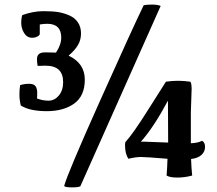

<svg xmlns="http://www.w3.org/2000/svg" viewBox="-20 -770 948 839"><path d="M279.8 -526.9Q350.6 -493.2 350.6 -422.1Q350.6 -351.1 304.4 -317.6Q258.3 -284.2 184.1 -284.2Q109.9 -284.2 70.8 -309.1Q64.9 -333.5 64.9 -356.7Q64.9 -379.9 67.9 -397.9Q85.9 -403.8 106.9 -403.8Q127.9 -403.8 135.3 -393.3Q142.6 -382.8 142.6 -364.5Q142.6 -346.2 141.6 -339.8Q166 -330.1 192.1 -330.1Q218.3 -330.1 237.1 -352.5Q255.9 -375 255.9 -411.1Q255.9 -482.9 179.7 -482.9H173.8L144.5 -481.9Q141.6 -496.1 141.6 -511.7Q141.6 -541 175.3 -541Q209 -541 224.6 -540Q247.6 -574.7 247.6 -605.5Q247.6 -666 186.5 -666Q171.4 -666 153.8 -663.1V-622.1Q153.8 -613.3 134.8 -606.9Q128.4 -605 120.6 -605Q98.1 -605 85.4 -625.5Q72.8 -646 72.8 -669.2Q72.8 -692.4 77.6 -704.1Q125.5 -721.2 168.7 -721.2Q211.9 -721.2 236.6 -716.8Q261.2 -712.4 284.2 -702.1Q307.1 -691.9 320.6 -671.9Q334 -651.9 334 -624Q334 -596.2 321 -573.7Q308.1 -551.3 279.8 -526.9ZM541 -76.2Q526.4 -97.7 526.4 -135.7Q526.4 -143.6 527.8 -148.9Q561 -185.1 626.5 -289.1Q691.9 -393.1 705.1 -413.1Q732.9 -417 757.8 -417Q782.7 -417 811 -413.1Q816.9 -409.7 817.4 -382.3L814 -279.8V-144Q846.7 -145.5 862.8 -154.8Q876 -148.4 876 -127.9Q876 -107.4 860.4 -93Q844.7 -78.6 814.9 -75.2Q816.4 -33.7 819.8 -2.9Q787.6 5.9 754.9 5.9Q722.2 5.9 708 -2.9Q710.9 -40 711.9 -76.2Q618.2 -84 595.9 -84Q573.7 -84 541 -76.2ZM714.8 -147 713.9 -330.1Q652.3 -214.8 595.7 -150.9H609.9Q611.8 -150.9 714.8 -147ZM682.1 -744.1 331.1 43.9Q323.2 48.8 294.7 48.8Q266.1 48.8 260.3 43Q273.9 -9.8 417.7 -330.8Q561.5 -651.9 607.9 -747.1Q620.6 -750 644.5 -750Q668.5 -750 682.1 -744.1Z"/></svg>

Font: Marko One
Style: Regular
Weight: 400
Designer: Zhenya Spizhovyi
Foundry: Cyreal
Version: Version 1.003